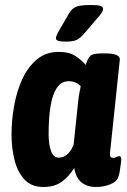

<svg xmlns="http://www.w3.org/2000/svg" viewBox="-20 -738 505 766"><path d="M153 8Q105 8 77.5 -22Q50 -52 38 -99.5Q26 -147 26 -201Q26 -258 36.5 -316.5Q47 -375 69.5 -423.5Q92 -472 128 -501.5Q164 -531 214 -531Q258 -531 283.5 -513Q309 -495 322 -479Q330 -505 340 -515Q350 -525 387 -525H399Q460 -525 458 -500L419 -129Q416 -108 432 -108Q437 -108 444 -111.5Q451 -115 455 -115Q461 -115 463 -108.5Q465 -102 462 -84Q460 -69 458 -56Q456 -43 452 -32Q446 -13 419.5 -2.5Q393 8 363 8Q328 8 305.5 -10Q283 -28 276 -68Q257 -36 228 -14Q199 8 153 8ZM215 -109Q236 -109 251.5 -125Q267 -141 274 -163L291 -325Q293 -348 296.5 -366Q300 -384 302 -394Q295 -402 282.5 -408Q270 -414 253 -414Q174 -414 174 -203Q174 -162 183.5 -135.5Q193 -109 215 -109ZM243 -572Q220 -572 211.5 -575.5Q203 -579 203 -585Q203 -594 215 -615L257 -687Q268 -705 285 -711.5Q302 -718 342 -718Q371 -718 381 -714.5Q391 -711 391 -703Q391 -695 384.5 -685.5Q378 -676 368 -665L314 -602Q299 -585 285 -578.5Q271 -572 243 -572Z"/></svg>

Font: Asap Condensed
Style: Bold Italic
Weight: 700
Width: 3
Italic angle: -6°
Designer: Pablo Cosgaya
Foundry: Omnibus-Type
Version: Version 3.001; ttfautohint (v1.8.4.7-5d5b)